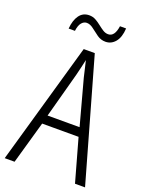

<svg xmlns="http://www.w3.org/2000/svg" viewBox="-166 -981 803 1060"><g transform="rotate(20 236.0 -451.0)"><path d="M413 0 343 -250H129L58 0H0L204 -715H269L472 0ZM258 -568Q253 -591 247 -615.5Q241 -640 236 -662Q231 -639 225.5 -615.5Q220 -592 214 -568L142 -302H330ZM87 -793Q91 -843 112 -872Q133 -901 170 -901Q191 -901 208 -891.5Q225 -882 240.5 -869.5Q256 -857 271 -847.5Q286 -838 302 -838Q340 -838 349 -902H385Q382 -849 359 -821.5Q336 -794 302 -794Q275 -794 253 -809.5Q231 -825 211 -841Q191 -857 171 -857Q154 -857 141 -841.5Q128 -826 124 -793Z"/></g></svg>

Font: Noto Sans Lao UI Cond Light
Style: Regular
Weight: 300
Width: 3
Designer: Monotype Design Team
Foundry: Monotype Imaging Inc.
Version: Version 2.000; ttfautohint (v1.8.4.7-5d5b)